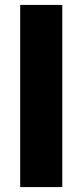

<svg xmlns="http://www.w3.org/2000/svg" viewBox="-20 -760 335 780"><path d="M62 -740V0H233V-740Z"/></svg>

Font: Poppins
Style: Bold
Weight: 700
Designer: Ninad Kale (Devanagari), Jonny Pinhorn (Latin)
Foundry: Indian Type Foundry
Version: 4.004